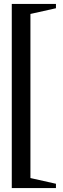

<svg xmlns="http://www.w3.org/2000/svg" viewBox="-20 -754 323 978"><path d="M40 204V-734H265V-712L104 -676L135 -715V185L104 146L265 182V204Z"/></svg>

Font: Platypi Light Medium
Style: Regular
Weight: 500
Version: Version 1.200